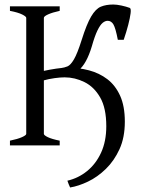

<svg xmlns="http://www.w3.org/2000/svg" viewBox="-20 -643 636 849"><path d="M24 0V-21Q58 -28 77 -36.5Q96 -45 96 -51V-564Q96 -570 78 -579Q60 -588 24 -595V-615H244V-595Q212 -588 193 -579.5Q174 -571 174 -564V-51Q174 -45 191.5 -36.5Q209 -28 244 -21V0ZM501 -467Q491 -519 481.5 -535Q472 -551 456 -551Q445 -551 434 -542Q423 -533 411 -508.5Q399 -484 386 -438Q363 -361 327.5 -332Q292 -303 253 -301Q251 -317 250 -342Q265 -344 278.5 -349.5Q292 -355 307 -380.5Q322 -406 341 -466Q363 -536 383 -570Q403 -604 426 -613.5Q449 -623 481 -623Q496 -623 517 -618.5Q538 -614 554 -608Q560 -605 557.5 -584.5Q555 -564 547 -533Q539 -502 527 -467ZM278 156Q326 145 365 113.5Q404 82 427 32Q450 -18 450 -85Q450 -165 423 -212Q396 -259 353.5 -280Q311 -301 266 -301Q247 -301 221.5 -297.5Q196 -294 171 -287V-329Q198 -335 228.5 -339.5Q259 -344 278 -344Q328 -344 373.5 -332Q419 -320 454.5 -293Q490 -266 511 -220Q532 -174 532 -105Q532 -35 508.5 16.5Q485 68 448 104Q411 140 369 160Q327 180 290 186Q283 171 278 156Z"/></svg>

Font: ChillKai
Style: Regular
Weight: 400
Designer: ChillType
Foundry: 寒蝉字型
Version: Version 2.000